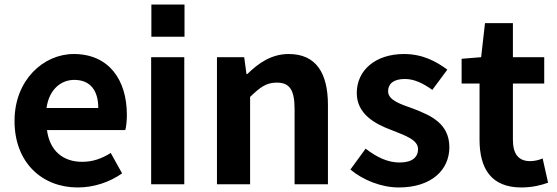

<svg xmlns="http://www.w3.org/2000/svg" viewBox="-20 -812 2453 846"><path d="M322 14C394 14 462 -9 518 -48L468 -138C428 -113 389 -99 342 -99C258 -99 199 -147 187 -239H532C536 -252 539 -279 539 -306C539 -461 459 -574 305 -574C172 -574 44 -460 44 -279C44 -95 166 14 322 14ZM413 -336H185C196 -417 248 -460 307 -460C379 -460 413 -412 413 -336Z M647 -650H793V-792H647ZM646 -560V0H792V-560Z M1056 -560H936V0H1082V-385C1125 -426 1152 -448 1199 -448C1255 -448 1278 -418 1278 -331V0H1425V-349C1425 -490 1373 -574 1252 -574C1176 -574 1119 -534 1070 -486H1066Z M1737 14C1883 14 1960 -65 1960 -163C1960 -268 1878 -303 1804 -332C1745 -353 1690 -370 1690 -410C1690 -442 1713 -464 1764 -464C1807 -464 1845 -444 1885 -416L1951 -505C1904 -540 1844 -574 1760 -574C1635 -574 1552 -503 1552 -402C1552 -309 1634 -265 1705 -239C1764 -215 1822 -197 1822 -155C1822 -120 1797 -96 1741 -96C1689 -96 1642 -118 1591 -157L1524 -65C1580 -18 1661 14 1737 14Z M2277 14C2326 14 2364 4 2395 -7L2371 -114C2356 -107 2335 -102 2316 -102C2265 -102 2240 -133 2240 -196V-444H2378V-560H2240V-710H2117L2100 -560L2014 -553V-444H2093V-196C2093 -70 2144 14 2277 14Z"/></svg>

Font: Bithumb Trading Sans Bold
Style: Bold
Weight: 700
Designer: Ham Hyungwon
Foundry: Bithumb
Version: Version 0.500;FEAKit 1.0